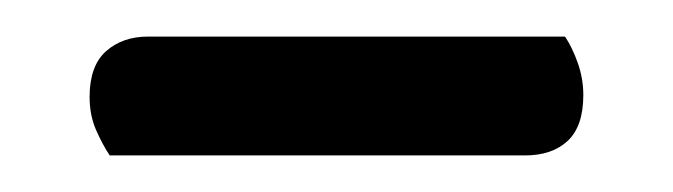

<svg xmlns="http://www.w3.org/2000/svg" viewBox="-20 -655 368 105"><path d="M267 -570H40Q36 -576 32.5 -584Q29 -592 29 -602Q29 -619 38 -627Q47 -635 61 -635H289Q293 -629 296 -620.5Q299 -612 299 -603Q299 -586 290.5 -578Q282 -570 267 -570Z"/></svg>

Font: Baloo Paaji 2
Style: Regular
Weight: 400
Designer: Shuchita Grover, Noopur Datye and Ek Type
Foundry: Ek Type
Version: Version 1.700